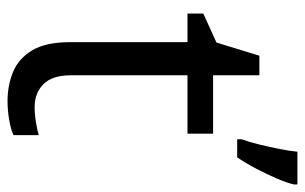

<svg xmlns="http://www.w3.org/2000/svg" viewBox="-170 -630 810 510"><g transform="rotate(90 235.0 -375.0)"><path d="M264 -62Q284 -62 305 -65.5Q326 -69 339 -73V-6Q325 1 299 5.5Q273 10 249 10Q207 10 171.5 -4.5Q136 -19 114 -55Q92 -91 92 -156V-468H16V-510L93 -545L128 -659H180V-536H335V-468H180V-158Q180 -109 203.5 -85.5Q227 -62 264 -62ZM470 -751Q466 -733 454.5 -706Q443 -679 428 -650.5Q413 -622 398 -600H350V-612Q357 -631 363.5 -657.5Q370 -684 375.5 -711.5Q381 -739 383 -760H470Z"/></g></svg>

Font: Noto Serif Ottoman Siyaq
Style: Regular
Weight: 400
Designer: Sérgio Martins
Version: Version 1.005; ttfautohint (v1.8.4.7-5d5b)